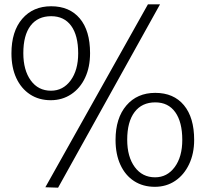

<svg xmlns="http://www.w3.org/2000/svg" viewBox="-20 -856 952 889"><path d="M342 -609Q342 -692 309.5 -736.5Q277 -781 217 -781Q155 -781 121.5 -737Q88 -693 88 -610Q88 -531 122.5 -483.5Q157 -436 216 -436Q272 -436 307 -483.5Q342 -531 342 -609ZM397 -610Q397 -545 374 -496Q351 -447 309.5 -419.5Q268 -392 215 -392Q160 -392 119 -419Q78 -446 55.5 -494.5Q33 -543 33 -609Q33 -711 83 -769Q133 -827 217 -827Q302 -827 349.5 -770.5Q397 -714 397 -610ZM824 -208Q824 -291 791.5 -336.5Q759 -382 699 -382Q637 -382 603 -337Q569 -292 569 -209Q569 -130 604 -82.5Q639 -35 698 -35Q754 -35 789 -82.5Q824 -130 824 -208ZM879 -208Q879 -145 855.5 -95.5Q832 -46 791 -18.5Q750 9 697 9Q642 9 601 -17.5Q560 -44 537.5 -93Q515 -142 515 -208Q515 -309 565 -367.5Q615 -426 699 -426Q784 -426 831.5 -369Q879 -312 879 -208ZM721 -836H665L190 11L249 13Z"/></svg>

Font: Yaldevi ExtraLight Light
Style: Regular
Weight: 300
Version: Version 1.100